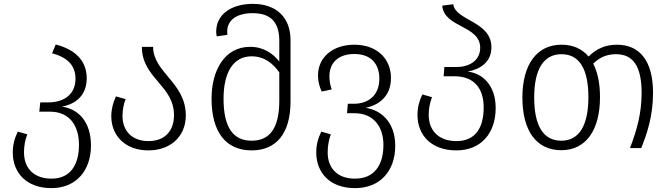

<svg xmlns="http://www.w3.org/2000/svg" viewBox="-20 -765 3463 992"><path d="M300 -214C372 -228 428 -272 428 -361C428 -455 363 -511 268 -535L249 -490C329 -468 370 -427 370 -358C370 -277 310 -236 230 -236H188L183 -188H239C339 -188 388 -116 388 -17C388 86 344 158 246 158C157 158 104 106 104 22C104 -12 110 -42 121 -71L72 -85C55 -50 46 -17 46 23C46 127 116 207 246 207C373 207 450 116 450 -13C450 -135 386 -202 300 -214Z M771 -523H713C713 -361 879 -324 879 -170C879 -92 835 -36 747 -36C665 -36 613 -86 613 -165C613 -196 618 -225 629 -253L579 -267C564 -235 555 -200 555 -164C555 -67 624 12 747 12C859 12 940 -58 940 -169C940 -338 771 -391 771 -523Z M1286 -745C1176 -745 1097 -691 1097 -602C1097 -593 1098 -585 1100 -577L1155 -585C1154 -592 1154 -597 1154 -603C1154 -659 1200 -697 1286 -697C1388 -697 1423 -640 1423 -554V-447C1391 -487 1344 -523 1272 -523C1140 -523 1073 -401 1073 -255C1073 -84 1146 12 1280 12C1407 12 1481 -75 1481 -240V-558C1481 -675 1408 -745 1286 -745ZM1280 -38C1185 -38 1135 -106 1135 -255C1135 -389 1184 -474 1280 -474C1345 -474 1390 -438 1423 -391V-245C1423 -103 1374 -38 1280 -38Z M1869 -208C1938 -222 2000 -268 2000 -362C2000 -461 1928 -534 1811 -534C1699 -534 1623 -469 1623 -375C1623 -343 1631 -316 1642 -292L1694 -303C1687 -322 1682 -343 1682 -371C1682 -439 1726 -486 1811 -486C1899 -486 1940 -432 1940 -359C1940 -268 1878 -229 1810 -229H1777L1773 -180H1812C1907 -180 1961 -114 1961 -16C1961 88 1914 158 1814 158C1725 158 1673 106 1673 22C1673 -12 1679 -42 1689 -71L1640 -85C1623 -50 1614 -17 1614 23C1614 127 1684 207 1814 207C1945 207 2022 117 2022 -11C2022 -139 1944 -197 1869 -208Z M2396 -395C2460 -407 2519 -443 2519 -521C2519 -656 2332 -658 2322 -743L2265 -736C2274 -621 2461 -635 2461 -518C2461 -456 2410 -419 2340 -419H2276L2272 -371H2328C2429 -371 2479 -309 2479 -210C2479 -103 2435 -36 2338 -36C2249 -36 2195 -88 2195 -172C2195 -205 2201 -234 2212 -263L2162 -277C2146 -243 2137 -210 2137 -171C2137 -67 2208 12 2338 12C2464 12 2541 -75 2541 -207C2541 -323 2474 -387 2396 -395Z M3167 -534C3107 -534 3060 -512 3021 -473C2987 -513 2940 -534 2881 -534C2753 -534 2679 -431 2679 -261C2679 -91 2750 11 2880 11C3007 11 3080 -92 3080 -263C3080 -334 3068 -392 3045 -436C3078 -469 3116 -485 3163 -485C3248 -485 3295 -427 3295 -285C3295 -182 3272 -97 3235 0H3293C3322 -72 3354 -164 3354 -286C3354 -447 3288 -534 3167 -534ZM2880 -38C2788 -38 2740 -114 2740 -261C2740 -411 2791 -485 2881 -485C2972 -485 3020 -411 3020 -263C3020 -113 2970 -38 2880 -38Z"/></svg>

Font: FiraGO Light
Style: Regular
Weight: 300
Designer: bBox Type
Foundry: bBox Type GmbH
Version: Version 1.001;PS 001.001;hotconv 1.0.88;makeotf.lib2.5.64775